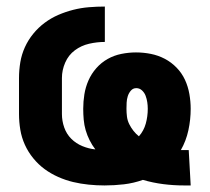

<svg xmlns="http://www.w3.org/2000/svg" viewBox="-20 -558 640 586"><path d="M542 8Q510 8 478.5 4Q447 0 416 -9Q388 1 358.5 4.5Q329 8 299 8Q275 8 250.5 5.5Q226 3 203 -2.5Q180 -8 157.5 -18Q135 -28 116 -42Q97 -56 81.5 -75Q66 -94 56 -116Q46 -138 42 -162Q38 -186 38 -210V-320Q38 -344 42 -368Q46 -392 56 -414Q66 -436 81.5 -455Q97 -474 116.5 -488.5Q136 -503 158 -512.5Q180 -522 203.5 -528Q227 -534 251.5 -536Q276 -538 300 -538V-430Q276 -430 252 -424.5Q228 -419 208.5 -404.5Q189 -390 179 -367Q169 -344 169 -320V-210Q169 -189 176 -169Q183 -149 197.5 -134.5Q212 -120 231.5 -112Q251 -104 271 -102Q261 -115 253.5 -130Q246 -145 241.5 -160.5Q237 -176 235.5 -192.5Q234 -209 234 -226Q234 -248 237.5 -270Q241 -292 250 -312.5Q259 -333 274 -350Q289 -367 308.5 -378Q328 -389 350.5 -393.5Q373 -398 395 -398Q418 -398 440.5 -393.5Q463 -389 483 -378.5Q503 -368 519 -351.5Q535 -335 544.5 -314.5Q554 -294 558 -271Q562 -248 562 -226Q562 -193 555 -160.5Q548 -128 532 -100Q535 -100 538.5 -100Q542 -100 545 -100Q548 -100 551 -100Q554 -100 556 -100L562 8Q557 8 552 8Q547 8 542 8ZM404 -142Q419 -159 425 -181Q431 -203 431 -226Q431 -236 429.5 -246Q428 -256 424.5 -265.5Q421 -275 413.5 -282Q406 -289 396 -289Q386 -289 379.5 -281.5Q373 -274 370 -264.5Q367 -255 366.5 -245Q366 -235 366 -226Q366 -214 367.5 -202Q369 -190 374.5 -179Q380 -168 387.5 -158.5Q395 -149 404 -142Z"/></svg>

Font: Iosevka Curly Heavy Extended
Style: Regular
Weight: 900
Width: 7
Monospace: yes
Designer: Belleve Invis
Foundry: Belleve Invis
Version: Version 11.1.0; ttfautohint (v1.8.3)